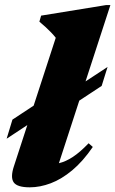

<svg xmlns="http://www.w3.org/2000/svg" viewBox="-20 -746 468 780"><path d="M30.5 -260 186 -362.5 245.5 -361.5 417 -474 393 -397 222 -284.5 162.5 -285 7 -182.5ZM206.5 -592.5Q198 -603.5 187.8 -614Q177.5 -624.5 165.8 -635.5Q154 -646.5 140 -658L147 -682.5L411.5 -725.5H428.5L205 -39L164.5 -78Q193.5 -77 220.2 -83.2Q247 -89.5 276 -108.5Q305 -127.5 340 -164L357 -149Q316.5 -90 273.2 -54Q230 -18 186.2 -1.5Q142.5 15 101 15Q50 15 35.8 -5Q21.5 -25 36.5 -70.5Z"/></svg>

Font: Newsreader 36pt ExtraBold
Style: Italic
Weight: 800
Italic angle: -17°
Designer: Hugues Gentile
Foundry: Production Type
Version: Version 1.003